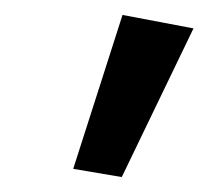

<svg xmlns="http://www.w3.org/2000/svg" viewBox="-20 -832 279 257"><path d="M78 -606 144 -812 239 -794 143 -595Z"/></svg>

Font: Fira Sans Variable
Style: Italic
Weight: 397
Italic angle: -8°
Designer: Carrois Corporate & Edenspiekermann AG
Foundry: Carrois Corporate GbR & Edenspiekermann AG
Version: Version 4.202